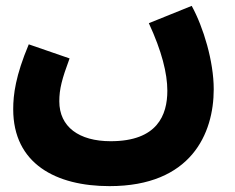

<svg xmlns="http://www.w3.org/2000/svg" viewBox="-20 -403 800 654"><path d="M25 -31C25 155 171 231 353 231C631 231 708 52 708 -99C708 -194 673 -310 633 -383L487 -324C531 -229 550 -153 550 -94C550 -11 516 78 357 78C249 78 182 29 182 -58C182 -100 191 -134 217 -204L78 -252C33 -145 25 -81 25 -31Z"/></svg>

Font: Noto Sans Arabic UI Extra
Style: Regular
Weight: 800
Designer: Nadine Chahine - Monotype Design Team
Foundry: Monotype Imaging Inc.
Version: Version 1.900